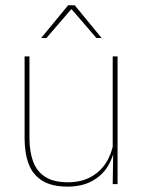

<svg xmlns="http://www.w3.org/2000/svg" viewBox="-20 -700 548 730"><path d="M92 -485.5V-175.5Q92 -123 106.2 -85.2Q120.5 -47.5 152.5 -27.2Q184.5 -7 238 -7Q288 -7 324.5 -26.8Q361 -46.5 383.2 -81.2Q405.5 -116 412 -160.5L421 -141.5H415.5Q411 -101 389.2 -66.5Q367.5 -32 329.2 -11.2Q291 9.5 237 9.5Q177 9.5 141 -12.8Q105 -35 89.2 -76.2Q73.5 -117.5 73.5 -174.5V-485.5ZM427 -485.5V0H408.5L410.5 -127H408.5V-485.5ZM239 -680H264L366 -556V-555.5H346.5L253 -664H250L156.5 -555.5H137V-556Z"/></svg>

Font: Anek Latin Medium Thin
Style: Regular
Weight: 250
Version: Version 1.003